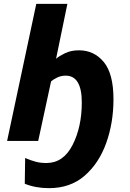

<svg xmlns="http://www.w3.org/2000/svg" viewBox="-20 -734 677 1000"><path d="M235 246Q346 246 420.5 181.5Q495 117 533 11.5Q571 -94 571 -217Q571 -350 520.5 -411Q470 -472 391 -472Q350 -472 319 -457Q288 -442 272 -428L331 -714H169L17 0H179L246 -310Q257 -320 277.5 -330Q298 -340 322 -340Q406 -340 406 -200Q406 -73 358 21Q310 115 222 115Q191 115 166.5 108.5Q142 102 111 89L109 223Q166 246 235 246Z"/></svg>

Font: Noto Sans Display Extra
Style: Italic
Weight: 800
Italic angle: -12°
Designer: Monotype Design Team
Foundry: Monotype Imaging Inc.
Version: Version 1.900